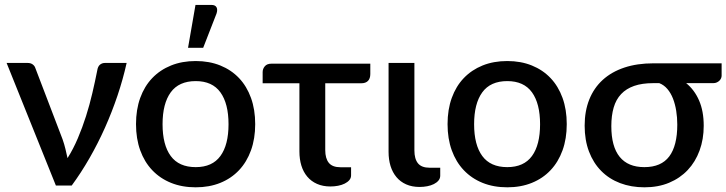

<svg xmlns="http://www.w3.org/2000/svg" viewBox="-20 -772 3023 799"><path d="M507 -510Q492 -442.5 469 -374.2Q446 -306 416.8 -240.5Q387.5 -175 352.5 -114Q317.5 -53 278.5 0H212.5L7.5 -510H95.5Q108 -510 116.2 -503.8Q124.5 -497.5 127 -489L240.5 -192Q247.5 -172 252.2 -152.5Q257 -133 261 -114Q285 -152 304 -196.8Q323 -241.5 338 -288.8Q353 -336 364.2 -384.2Q375.5 -432.5 384.5 -478Q387 -495.5 396 -502.8Q405 -510 416 -510Z M794.5 -518Q851 -518 896.8 -499.5Q942.5 -481 974.8 -447Q1007 -413 1024.5 -364.5Q1042 -316 1042 -255.5Q1042 -195 1024.5 -146.5Q1007 -98 974.8 -63.8Q942.5 -29.5 896.8 -11Q851 7.5 794.5 7.5Q737.5 7.5 691.8 -11Q646 -29.5 613.5 -63.8Q581 -98 563.5 -146.5Q546 -195 546 -255.5Q546 -316 563.5 -364.5Q581 -413 613.5 -447Q646 -481 691.8 -499.5Q737.5 -518 794.5 -518ZM794.5 -76.5Q863.5 -76.5 897.2 -122.8Q931 -169 931 -255Q931 -341 897.2 -387.8Q863.5 -434.5 794.5 -434.5Q724.5 -434.5 690.5 -387.8Q656.5 -341 656.5 -255Q656.5 -169 690.5 -122.8Q724.5 -76.5 794.5 -76.5ZM762.5 -573 793.5 -751.5H860Q875.5 -751.5 881 -741.8Q886.5 -732 881 -715.5L825.5 -573Z M1521 -464Q1521 -445 1511.2 -435.2Q1501.5 -425.5 1483.5 -425.5H1333.5V-147.5Q1333.5 -112.5 1348.5 -94.2Q1363.5 -76 1397 -76H1441V-42.5Q1441 -31 1433.8 -22.5Q1426.5 -14 1414.5 -8Q1402.5 -2 1387 1Q1371.5 4 1355 4Q1323.5 4 1299.2 -6.8Q1275 -17.5 1258.8 -36.8Q1242.5 -56 1234.2 -82.8Q1226 -109.5 1226 -141.5V-425.5H1073V-472Q1073 -485.5 1082 -496.2Q1091 -507 1109.5 -507H1521Z M1597 -510H1704.5V-146Q1704.5 -110.5 1719.5 -92.2Q1734.5 -74 1768 -74H1812V-41Q1812 -29.5 1804.8 -20.8Q1797.5 -12 1785.5 -6Q1773.5 0 1758 3Q1742.5 6 1726 6Q1694.5 6 1670.2 -4.8Q1646 -15.5 1629.8 -35Q1613.5 -54.5 1605.2 -81.2Q1597 -108 1597 -140Z M2091 -518Q2147.5 -518 2193.2 -499.5Q2239 -481 2271.2 -447Q2303.5 -413 2321 -364.5Q2338.5 -316 2338.5 -255.5Q2338.5 -195 2321 -146.5Q2303.5 -98 2271.2 -63.8Q2239 -29.5 2193.2 -11Q2147.5 7.5 2091 7.5Q2034 7.5 1988.2 -11Q1942.5 -29.5 1910 -63.8Q1877.5 -98 1860 -146.5Q1842.5 -195 1842.5 -255.5Q1842.5 -316 1860 -364.5Q1877.5 -413 1910 -447Q1942.5 -481 1988.2 -499.5Q2034 -518 2091 -518ZM2091 -76.5Q2160 -76.5 2193.8 -122.8Q2227.5 -169 2227.5 -255Q2227.5 -341 2193.8 -387.8Q2160 -434.5 2091 -434.5Q2021 -434.5 1987 -387.8Q1953 -341 1953 -255Q1953 -169 1987 -122.8Q2021 -76.5 2091 -76.5Z M2698.5 -426Q2652 -426 2619 -414.5Q2586 -403 2564.8 -380.5Q2543.5 -358 2533.8 -324.5Q2524 -291 2524 -247Q2524 -162 2558.8 -119.2Q2593.5 -76.5 2661.5 -76.5Q2731.5 -76.5 2765 -121Q2798.5 -165.5 2798.5 -253.5Q2798.5 -283 2794 -311Q2789.5 -339 2780.5 -362Q2771.5 -385 2757.2 -401.8Q2743 -418.5 2723.5 -426ZM2983 -508.5V-457Q2983 -452 2980.8 -446.5Q2978.5 -441 2974 -436.5Q2969.5 -432 2963 -429Q2956.5 -426 2948.5 -426H2835.5Q2870 -398 2889.2 -353.8Q2908.5 -309.5 2908.5 -248.5Q2908.5 -192.5 2891.2 -145.5Q2874 -98.5 2842 -64.5Q2810 -30.5 2764.5 -11.5Q2719 7.5 2662 7.5Q2606.5 7.5 2560.5 -10Q2514.5 -27.5 2481.8 -60.8Q2449 -94 2431 -141.5Q2413 -189 2413 -249Q2413 -309.5 2432.2 -357.8Q2451.5 -406 2488.2 -439.5Q2525 -473 2578.2 -490.8Q2631.5 -508.5 2699 -508.5Z"/></svg>

Font: Lato 2
Style: Regular
Weight: 600
Designer: Lukasz Dziedzic with Adam Twardoch and Botio Nikoltchev
Foundry: tyPoland Lukasz Dziedzic
Version: Version 2.015; 2015-08-06; http://www.latofonts.com/